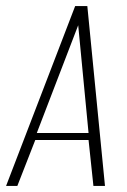

<svg xmlns="http://www.w3.org/2000/svg" viewBox="-40 -611 418 631"><path d="M-20 0 207 -591H247L305 0H267L251 -151H76L17 0ZM81 -174H251L217 -528Z"/></svg>

Font: Alumni Sans Thin ExtraLight
Style: Italic
Weight: 250
Italic angle: -8°
Version: Version 1.016